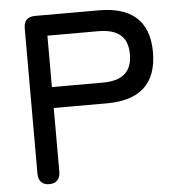

<svg xmlns="http://www.w3.org/2000/svg" viewBox="-51 -748 732 796"><g transform="rotate(-5 315.0 -350.0)"><path d="M122 0C152 0 168 -17 168 -48V-313H390C522 -313 598 -373 598 -508C598 -641 522 -700 390 -700H124C93 -700 77 -684 77 -653V-48C77 -17 93 0 122 0ZM168 -400V-614H379C459 -614 502 -582 502 -508C502 -432 459 -400 379 -400Z"/></g></svg>

Font: 寒蝉半圆体
Style: Regular
Weight: 400
Designer: Yoshimichi Ohira & Warren
Foundry: ChillType
Version: Version 1.800;Glyphs 3.1.1 (3135)